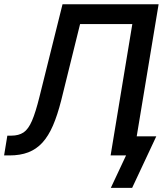

<svg xmlns="http://www.w3.org/2000/svg" viewBox="-26 -748 784 924"><path d="M-6.3 0 9.3 -95.2H28.8Q64 -95.2 87.2 -110.6Q110.4 -126 127.9 -166.7Q145.5 -207.5 164.1 -282.7L274.9 -727.5H737.3L616.7 0H506.3L610.8 -632.3H359.4L268.6 -265.1Q250.5 -193.8 228.8 -143.6Q207 -93.3 178 -61.5Q148.9 -29.8 110.1 -14.9Q71.3 0 19.5 0ZM507.3 156.2 580.6 0H545.9L561 -91.8H726.1L609.9 156.2Z"/></svg>

Font: Inter 20pt Medium
Style: Italic
Weight: 500
Italic angle: -9.3988°
Version: Version 4.001;git-66647c0bb